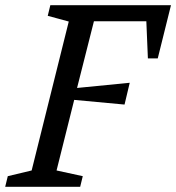

<svg xmlns="http://www.w3.org/2000/svg" viewBox="-40 -720 679 740"><path d="M-20 0 -10 -41 82 -63 225 -637 144 -659 154 -700H619L568 -495H530L524 -638H322L257 -381L460 -401L440 -317L246 -335L178 -63L279 -41L269 0Z"/></svg>

Font: Volkhov
Style: Italic
Weight: 400
Italic angle: -12°
Designer: Cyreal (www.cyreal.org)
Foundry: Cyreal (www.cyreal.org)
Version: Version 1.010